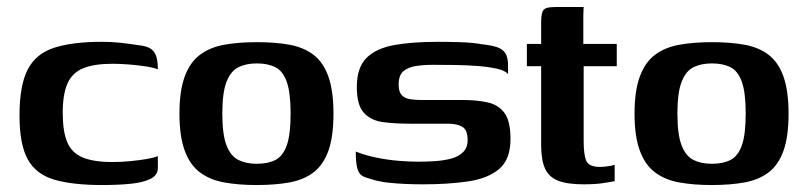

<svg xmlns="http://www.w3.org/2000/svg" viewBox="-20 -525 2320 551"><path d="M273 6Q188 6 135.5 -9.5Q83 -25 59.5 -68Q36 -111 36 -193Q36 -280 59.5 -325.5Q83 -371 135.5 -388Q188 -405 273 -405Q299 -405 323 -402.5Q347 -400 380 -395Q398 -393 409.5 -387Q421 -381 427 -367Q433 -353 433 -326Q421 -331 398 -334.5Q375 -338 349.5 -340Q324 -342 303 -342Q250 -342 218.5 -329Q187 -316 173.5 -285Q160 -254 160 -201Q160 -148 173 -117Q186 -86 217.5 -73Q249 -60 303 -60Q328 -60 353.5 -62.5Q379 -65 400 -68.5Q421 -72 433 -77V-43Q433 -22 411.5 -11.5Q390 -1 354 2.5Q318 6 273 6Z M717 6Q664 6 623 -1.5Q582 -9 553.5 -30.5Q525 -52 510 -93Q495 -134 495 -199Q495 -264 510 -305Q525 -346 553.5 -367.5Q582 -389 623 -396.5Q664 -404 717 -404Q771 -404 811.5 -396.5Q852 -389 880 -367.5Q908 -346 922.5 -305Q937 -264 937 -199Q937 -133 922.5 -92.5Q908 -52 880 -30.5Q852 -9 811 -1.5Q770 6 717 6ZM717 -55Q749 -55 770.5 -66Q792 -77 803 -108Q814 -139 814 -199Q814 -259 803 -290Q792 -321 770.5 -332Q749 -343 717 -343Q686 -343 664 -332Q642 -321 630 -290Q618 -259 618 -199Q618 -139 630 -108Q642 -77 664 -66Q686 -55 717 -55Z M1194 4Q1172 4 1145.5 3Q1119 2 1092.5 -1Q1066 -4 1045 -11Q1029 -15 1019.5 -20.5Q1010 -26 1005.5 -41.5Q1001 -57 1001 -90Q1029 -79 1061 -72.5Q1093 -66 1124 -63.5Q1155 -61 1180 -61Q1202 -61 1227 -62.5Q1252 -64 1273.5 -69.5Q1295 -75 1308.5 -88Q1322 -101 1322 -123Q1322 -152 1307 -161Q1292 -170 1266 -170H1157Q1114 -170 1079.5 -174.5Q1045 -179 1024.5 -201Q1004 -223 1004 -275Q1004 -332 1032.5 -359.5Q1061 -387 1113 -396Q1165 -405 1238 -405Q1264 -405 1299.5 -404Q1335 -403 1363 -398Q1391 -395 1407 -389.5Q1423 -384 1430.5 -372Q1438 -360 1438 -337V-312Q1431 -322 1407.5 -327.5Q1384 -333 1352 -335.5Q1320 -338 1285.5 -338.5Q1251 -339 1222 -339Q1196 -339 1173.5 -335.5Q1151 -332 1137.5 -320.5Q1124 -309 1124 -282Q1124 -262 1132.5 -252.5Q1141 -243 1156 -240.5Q1171 -238 1190 -238H1309Q1349 -238 1380 -231Q1411 -224 1428 -200.5Q1445 -177 1445 -126Q1445 -68 1413 -40.5Q1381 -13 1324 -4.5Q1267 4 1194 4Z M1655 4Q1608 4 1581.5 -6.5Q1555 -17 1544 -41.5Q1533 -66 1533 -109V-335H1492V-399H1533V-458Q1533 -479 1536 -489Q1539 -499 1548.5 -502Q1558 -505 1577 -505H1655Q1655 -502 1654.5 -495.5Q1654 -489 1654 -479V-399H1750V-335H1655V-120Q1655 -81 1662.5 -63.5Q1670 -46 1702 -46Q1712 -46 1725.5 -48Q1739 -50 1744 -52V-5Q1738 -4 1714 0Q1690 4 1655 4Z M2023 6Q1970 6 1929 -1.5Q1888 -9 1859.5 -30.5Q1831 -52 1816 -93Q1801 -134 1801 -199Q1801 -264 1816 -305Q1831 -346 1859.5 -367.5Q1888 -389 1929 -396.5Q1970 -404 2023 -404Q2077 -404 2117.5 -396.5Q2158 -389 2186 -367.5Q2214 -346 2228.5 -305Q2243 -264 2243 -199Q2243 -133 2228.5 -92.5Q2214 -52 2186 -30.5Q2158 -9 2117 -1.5Q2076 6 2023 6ZM2023 -55Q2055 -55 2076.5 -66Q2098 -77 2109 -108Q2120 -139 2120 -199Q2120 -259 2109 -290Q2098 -321 2076.5 -332Q2055 -343 2023 -343Q1992 -343 1970 -332Q1948 -321 1936 -290Q1924 -259 1924 -199Q1924 -139 1936 -108Q1948 -77 1970 -66Q1992 -55 2023 -55Z"/></svg>

Font: Genos SemiBold
Style: Regular
Weight: 600
Designer: Robert E. Leuschke
Foundry: Robert E. Leuschke
Version: Version 1.010